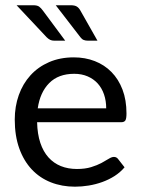

<svg xmlns="http://www.w3.org/2000/svg" viewBox="-20 -703 538 730"><path d="M36.1 0ZM260.7 -484.9Q303.7 -484.9 340.3 -470.7Q377 -456.5 403.8 -429.2Q430.7 -401.9 445.8 -362.3Q460.9 -322.8 460.9 -271.5Q460.9 -251.5 456.5 -244.9Q452.1 -238.3 440.4 -238.3H121.1Q122.1 -193.4 133.3 -159.9Q144.5 -126.5 164.3 -104.5Q184.1 -82.5 211.4 -71.5Q238.8 -60.5 272.5 -60.5Q303.7 -60.5 326.7 -67.6Q349.6 -74.7 366 -83.5Q382.3 -92.3 393.6 -99.4Q404.8 -106.4 413.1 -106.4Q418.5 -106.4 422.4 -104.2Q426.3 -102.1 429.2 -98.1L453.6 -66.9Q437.5 -47.9 415.8 -33.9Q394 -20 369.1 -11Q344.2 -2 317.6 2.4Q291 6.8 265.1 6.8Q215.3 6.8 173.3 -9.8Q131.3 -26.4 100.8 -58.8Q70.3 -91.3 53.2 -138.9Q36.1 -186.5 36.1 -248.5Q36.1 -298.3 51.5 -341.6Q66.9 -384.8 95.9 -416.7Q125 -448.7 166.7 -466.8Q208.5 -484.9 260.7 -484.9ZM262.2 -422.4Q202.1 -422.4 167.2 -387.2Q132.3 -352.1 123.5 -291H383.8Q383.8 -319.8 375.5 -344Q367.2 -368.2 351.6 -385.5Q335.9 -402.8 313.2 -412.6Q290.5 -422.4 262.2 -422.4ZM248.5 -683.1Q264.2 -683.1 272.2 -678Q280.3 -672.9 286.1 -662.1L350.6 -548.3H314.9Q305.2 -548.3 298.3 -551Q291.5 -553.7 285.6 -561.5L191.9 -683.1ZM106 -683.1Q121.6 -683.1 128.9 -677.7Q136.2 -672.4 143.6 -662.1L228 -548.3H187Q177.2 -548.3 170.7 -551.5Q164.1 -554.7 157.2 -561.5L43 -683.1Z"/></svg>

Font: Carlito
Style: Regular
Weight: 400
Designer: Lukasz Dziedzic
Foundry: tyPoland Lukasz Dziedzic
Version: Version 1.103; Beta1; all basic design good, some composites